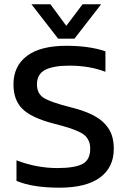

<svg xmlns="http://www.w3.org/2000/svg" viewBox="-20 -868 595 898"><path d="M252 -687 127 -848.1H215.8L290 -747.1L366.2 -848.1H453.1L328.1 -687ZM57.1 -22V-118.2Q150.9 -82 248 -82Q329.6 -82 365.7 -101.1Q401.9 -120.1 401.9 -171.9Q401.9 -191.9 396 -206.5Q390.1 -221.2 379.2 -232.2Q368.2 -243.2 346.2 -253.2Q324.2 -263.2 298.6 -271.2Q272.9 -279.3 231 -290Q127.4 -316.9 85.2 -358.4Q43 -399.9 43 -473.1Q43 -559.1 106 -606.4Q168.9 -653.8 290 -653.8Q398.4 -653.8 473.1 -627.9V-532.2Q397.9 -561 305.2 -561Q229 -561 190.9 -541Q152.8 -521 152.8 -473.1Q152.8 -430.7 184.3 -410.4Q215.8 -390.1 311 -366.2Q369.6 -351.6 409.2 -332.3Q448.7 -313 471.2 -288.1Q493.7 -263.2 502.9 -235.6Q512.2 -208 512.2 -171.9Q512.2 -85.4 447.8 -37.8Q383.3 9.8 257.8 9.8Q132.3 9.8 57.1 -22Z"/></svg>

Font: Kanit
Style: Regular
Weight: 400
Designer: Katatrad Team
Foundry: CadsonDemak
Version: Version 1.000;PS 001.000;hotconv 1.0.88;makeotf.lib2.5.64775